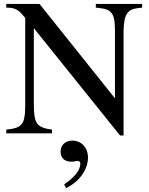

<svg xmlns="http://www.w3.org/2000/svg" viewBox="-20 -682 762 982"><path d="M707 -662H470V-643C514 -638 532 -636 549 -617C564 -600 568 -570 568 -519V-179L182 -662H12V-643C61 -643 76 -631 109 -590V-150C109 -43 94 -28 12 -19V0H246V-19C169 -30 153 -47 153 -150V-538L594 11H612V-507C612 -586 622 -608 641 -625C654 -636 669 -639 707 -643ZM318 280C387 247 430 184 430 124C430 72 395 37 350 37C314 37 290 60 290 94C290 128 311 145 348 145C359 145 369 141 377 141C385 141 391 147 391 154C391 187 363 224 308 261Z"/></svg>

Font: STIXGeneral
Style: Regular
Weight: 400
Designer: MicroPress Inc., with final additions and corrections provided by Coen Hoffman, Elsevier (retired)
Version: Version 1.1.0